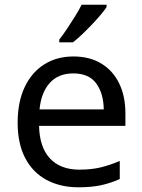

<svg xmlns="http://www.w3.org/2000/svg" viewBox="-20 -786 604 816"><path d="M292 -546Q361 -546 410.5 -516Q460 -486 486.5 -431.5Q513 -377 513 -304V-251H146Q148 -160 192.5 -112.5Q237 -65 317 -65Q368 -65 407.5 -74.5Q447 -84 489 -102V-25Q448 -7 408 1.5Q368 10 313 10Q237 10 178.5 -21Q120 -52 87.5 -113.5Q55 -175 55 -264Q55 -352 84.5 -415Q114 -478 167.5 -512Q221 -546 292 -546ZM291 -474Q228 -474 191.5 -433.5Q155 -393 148 -321H421Q420 -389 389 -431.5Q358 -474 291 -474ZM433 -756Q424 -742 407 -722Q390 -702 369.5 -680.5Q349 -659 328.5 -639.5Q308 -620 290 -606H232V-618Q247 -637 264.5 -663Q282 -689 299 -716.5Q316 -744 327 -766H433Z"/></svg>

Font: Noto Sans Hanifi Rohingya
Style: Regular
Weight: 400
Designer: Monotype Design Team and DaltonMaag
Foundry: Google LLC
Version: Version 2.101